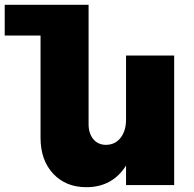

<svg xmlns="http://www.w3.org/2000/svg" viewBox="-74 -777 816 806"><path d="M455.1 -543.9H657.2V0H455.1V-82Q397.9 8.8 288.1 8.8Q202.1 8.8 149.2 -47.9Q96.2 -104.5 96.2 -199.2V-627.9H-54.2V-756.8H297.9V-255.9Q297.9 -216.3 317.9 -192.6Q337.9 -168.9 371.1 -168.9Q409.7 -169.4 432.4 -198.7Q455.1 -228 455.1 -274.9Z"/></svg>

Font: Montserrat arm ExtraBold
Style: Regular
Weight: 800
Designer: Julieta Ulanovsky
Foundry: Julieta Ulanovsky
Version: Version 6.000;PS 006.000;hotconv 1.0.88;makeotf.lib2.5.64775